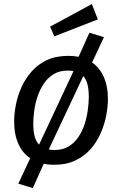

<svg xmlns="http://www.w3.org/2000/svg" viewBox="-20 -822 618 972"><path d="M253.9 12.1Q188.9 12.1 143.3 -14.5Q97.7 -41 74.7 -90Q51.6 -139 51.6 -206Q51.6 -245.1 60.1 -290.2Q68.7 -335.2 88.2 -379.2Q107.7 -423.2 139.7 -459.7Q171.8 -496.2 217.3 -517.7Q262.9 -539.1 325 -539.1Q391.1 -539.1 435.6 -512.6Q480.2 -486.1 503.3 -437Q526.3 -388 526.3 -321Q526.3 -282.9 517.8 -237.9Q509.3 -192.9 490.2 -148.9Q471.2 -104.9 439.7 -68.4Q408.1 -31.9 362.1 -9.9Q316 12.1 253.9 12.1ZM257 -62.6Q297.9 -62.6 327.3 -80.6Q356.8 -98.5 376.7 -128Q396.6 -157.4 408.1 -192.8Q419.6 -228.3 424.5 -264.7Q429.5 -301 429.5 -330.9Q429.5 -407.7 402.1 -436.1Q374.7 -464.5 321.9 -464.5Q281 -464.5 251.6 -446.5Q222.2 -428.5 202.2 -399.1Q182.3 -369.7 170.3 -334.2Q158.4 -298.8 153.4 -262.4Q148.4 -226 148.4 -196.1Q148.4 -120.4 176.3 -91.5Q204.2 -62.6 257 -62.6ZM72.7 107.9 135.7 -27.1 172.2 -77.8 356.6 -471.6 377.6 -534 432.7 -656.2 506.3 -634 447.2 -507.9 405.7 -445.3 221.3 -53.5 201.3 7 146.3 130.1ZM233.7 -687.2 445 -801.5 475.3 -723.9 254.9 -637.8Z"/></svg>

Font: Fira Sans Variable
Style: Italic
Weight: 397
Italic angle: -8°
Designer: Carrois Corporate & Edenspiekermann AG
Foundry: Carrois Corporate GbR & Edenspiekermann AG
Version: Version 4.202